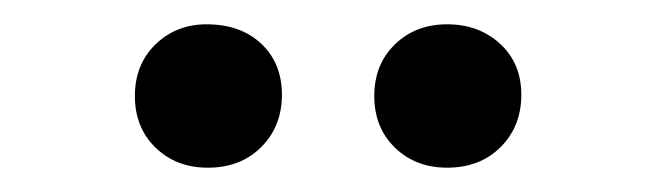

<svg xmlns="http://www.w3.org/2000/svg" viewBox="-20 -763 540 158"><path d="M348 -625Q322 -625 305 -641.5Q288 -658 288 -684Q288 -710 305 -726.5Q322 -743 348 -743Q374 -743 391.5 -727Q409 -711 409 -685Q409 -659 392 -642Q375 -625 348 -625ZM151 -625Q125 -625 108 -641.5Q91 -658 91 -684Q91 -710 108 -726.5Q125 -743 150 -743Q178 -743 195 -727Q212 -711 212 -685Q212 -659 195 -642Q178 -625 151 -625Z"/></svg>

Font: Literata 60pt
Style: Regular
Weight: 400
Designer: Latin by Veronika Burian and Jose Scaglione. Greek by Irene Vlachou. Cyrillic by Vera Evstafieva.
Foundry: TypeTogether
Version: Version 3.002